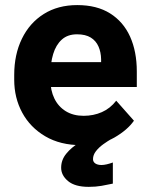

<svg xmlns="http://www.w3.org/2000/svg" viewBox="-20 -558 581 751"><path d="M297.9 9.8Q215.8 9.8 157 -24.9Q98.1 -59.6 66.9 -117.4Q35.6 -175.3 35.6 -246.1V-265.1Q35.6 -344.7 65.7 -406.5Q95.7 -468.3 151.1 -503.2Q206.5 -538.1 282.2 -538.1Q358.9 -538.1 410.6 -505.6Q462.4 -473.1 488.8 -414.8Q515.1 -356.4 515.1 -278.3V-217.8H96.7V-314.9H375.5V-326.2Q375 -354 365.2 -376.2Q355.5 -398.4 335 -411.1Q314.5 -423.8 281.2 -423.8Q244.6 -423.8 221.7 -403.1Q198.7 -382.3 188 -346.7Q177.2 -311 177.2 -265.1V-246.1Q177.2 -204.6 192.6 -172.9Q208 -141.1 237.3 -123Q266.6 -105 307.1 -105Q345.7 -105 378.4 -119.4Q411.1 -133.8 434.6 -164.1L503.9 -85.9Q479 -49.8 427.5 -20Q376 9.8 297.9 9.8ZM327.1 172.9Q273.4 172.9 246.3 150.4Q219.2 127.9 219.2 98.1Q219.2 67.4 239.3 43Q259.3 18.6 287.1 2Q314.9 -14.6 338.4 -22.5L418.5 -16.1Q409.7 -10.7 400.9 -5.4Q392.1 0 384.3 5.9Q366.2 19 355 33.7Q343.8 48.3 343.8 64.5Q343.8 75.2 352.8 81.3Q361.8 87.4 377 87.4Q386.2 87.4 397.7 84.7Q409.2 82 421.4 77.6V160.2Q399.4 165 377 168.9Q354.5 172.9 327.1 172.9Z"/></svg>

Font: Heebo
Style: Bold
Weight: 700
Designer: Oded Ezer
Foundry: Ezer Type House
Version: Version 3.100